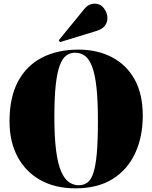

<svg xmlns="http://www.w3.org/2000/svg" viewBox="-20 -1015 832 1049"><path d="M392 14Q282 14 201 -31Q120 -76 76 -158.5Q32 -241 32 -352Q32 -483 78.5 -570Q125 -657 210 -700.5Q295 -744 409 -744Q511 -744 590.5 -703Q670 -662 715 -582Q760 -502 760 -383Q760 -267 718 -177Q676 -87 594.5 -36.5Q513 14 392 14ZM410 -3Q438 -3 458 -18Q478 -33 490.5 -71.5Q503 -110 509 -178.5Q515 -247 515 -355Q515 -466 507 -538Q499 -610 483 -651.5Q467 -693 444 -710Q421 -727 390 -727Q363 -727 342 -711.5Q321 -696 306.5 -657.5Q292 -619 284.5 -550.5Q277 -482 277 -377Q277 -265 286.5 -192.5Q296 -120 314 -78.5Q332 -37 356.5 -20Q381 -3 410 -3ZM308 -785 301 -795 440 -965Q454 -982 468 -988.5Q482 -995 495 -995Q529 -995 548 -969.5Q567 -944 567 -916Q567 -894 553.5 -875Q540 -856 504 -845Z"/></svg>

Font: Display Black
Style: Regular
Weight: 900
Designer: Latin by Veronika Burian and Jose Scaglione. Greek by Irene Vlachou. Cyrillic by Vera Evstafieva.
Foundry: TypeTogether
Version: Version 3.002